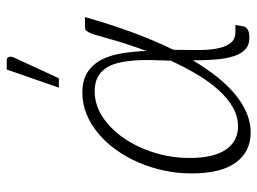

<svg xmlns="http://www.w3.org/2000/svg" viewBox="-119 -657 782 584"><g transform="rotate(-90 272.0 -365.0)"><path d="M36.5 0ZM483.5 -14.5Q482.5 -8.5 474.8 -3Q467 2.5 449.5 2.5Q427 2.5 413.5 -10.2Q400 -23 392.8 -46Q385.5 -69 383 -100.5Q380.5 -132 380.5 -169.5Q356.5 -129 330.8 -96.5Q305 -64 277.5 -41.2Q250 -18.5 220.8 -6Q191.5 6.5 161 6.5Q103 6.5 69.8 -38.5Q36.5 -83.5 36.5 -173Q36.5 -215.5 45.2 -256.8Q54 -298 70 -335Q86 -372 108.5 -403.2Q131 -434.5 158.2 -457.2Q185.5 -480 216.8 -492.8Q248 -505.5 282 -505.5Q320.5 -505.5 344.8 -489.5Q369 -473.5 382.8 -446.5Q396.5 -419.5 402 -384.2Q407.5 -349 409 -310.5Q420 -340.5 430 -371Q440 -401.5 448.5 -433Q454.5 -454.5 458.5 -467.5Q462.5 -480.5 466.2 -487Q470 -493.5 473.2 -495.5Q476.5 -497.5 481 -497.5H512Q491 -423 466.2 -355.2Q441.5 -287.5 412.5 -228.5Q412 -191 411.8 -157Q411.5 -123 416.2 -97Q421 -71 432.5 -55.5Q444 -40 466.5 -40H488ZM179.5 -32Q209.5 -32 237 -47.5Q264.5 -63 289.5 -90.5Q314.5 -118 337 -155.5Q359.5 -193 379.5 -237Q380.5 -266 381.2 -294.5Q382 -323 380 -348.5Q378 -374 372.8 -396Q367.5 -418 356.8 -434Q346 -450 328.8 -459Q311.5 -468 286.5 -468Q245 -468 208.2 -443.8Q171.5 -419.5 143.8 -379.2Q116 -339 99.8 -287Q83.5 -235 83.5 -179.5Q83.5 -106.5 108.8 -69.2Q134 -32 179.5 -32ZM297.5 -577 352.5 -735.5H380.5Q388.5 -735.5 390.8 -729.2Q393 -723 389 -713.5L326 -577Z"/></g></svg>

Font: Lato Light
Style: Italic
Weight: 300
Italic angle: -7°
Designer: Lukasz Dziedzic
Foundry: tyPoland Lukasz Dziedzic
Version: Version 2.007; 2014-02-27